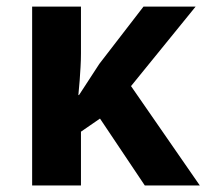

<svg xmlns="http://www.w3.org/2000/svg" viewBox="-20 -566 630 586"><path d="M221.2 -275.9 283.2 -371.1 418 -545.9H577.1L379.9 -303.2L589.8 0H421.9L285.2 -204.1L227.1 -164.1V0H78.1V-545.9H227.1V-402.8Q227.1 -383.3 225.8 -361.1Q224.6 -338.9 223.1 -319.8Q221.2 -297.4 219.2 -275.9Z"/></svg>

Font: Droid Sans
Style: Bold
Weight: 700
Foundry: Ascender Corporation
Version: Version 1.00 build 112